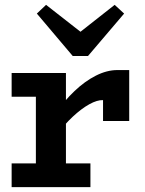

<svg xmlns="http://www.w3.org/2000/svg" viewBox="-20 -772 598 792"><path d="M209 -209V-305Q245 -356 287.5 -396.5Q330 -437 375.5 -460Q421 -483 464 -483H513V-273H405V-359Q381 -360 348.5 -342Q316 -324 280 -290.5Q244 -257 209 -209ZM28 0V-98H353V0ZM128 -31V-471H252V-31ZM28 -373V-471H244V-373ZM453 -752 492 -716 343 -541H280L132 -716L170 -752L312 -641Z"/></svg>

Font: BioRhyme
Style: Bold
Weight: 700
Designer: Aoife Mooney
Foundry: Aoife Mooney Type
Version: Version 1.600;gftools[0.9.33]